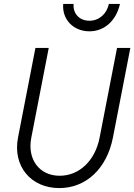

<svg xmlns="http://www.w3.org/2000/svg" viewBox="-20 -945 686 981"><path d="M283 16C420 16 526 -84 557 -242L646 -700H578L489 -242C466 -124 385 -47 285 -47C181 -47 118 -131 140 -242L229 -700H161L72 -242C44 -97 137 16 283 16ZM437 -785C514 -785 574 -840 593 -925H536C526 -874 486 -839 437 -839C386 -839 352 -875 356 -925H303C296 -847 354 -785 437 -785Z"/></svg>

Font: Uncut Sans Book Italic
Style: Regular
Weight: 350
Italic angle: -11°
Designer: Kasper Nordkvist
Foundry: UNCUT.wtf
Version: Version 1.304;Glyphs 3.2 (3246)